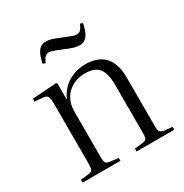

<svg xmlns="http://www.w3.org/2000/svg" viewBox="-168 -861 953 994"><g transform="rotate(-30 308.5 -364.0)"><path d="M42 0V-17L92 -23Q108 -25 113 -34Q118 -43 118 -70V-422Q118 -458 112 -470Q106 -482 84 -484L35 -488L37 -505L180 -515L186 -510V-416H188Q212 -470 259 -497Q306 -524 359 -524Q410 -524 444 -505Q478 -486 495 -449Q512 -412 512 -358V-64Q512 -42 518 -33.5Q524 -25 543 -22L590 -17V0H365V-17L411 -22Q430 -24 435.5 -33Q441 -42 441 -64V-353Q441 -399 430.5 -428Q420 -457 396.5 -470.5Q373 -484 334 -484Q293 -484 259.5 -466Q226 -448 207.5 -415.5Q189 -383 189 -340V-67Q189 -44 194 -35Q199 -26 214 -24L268 -17V0ZM386 -623Q368 -623 349 -629Q330 -635 302 -647Q276 -658 262 -663Q248 -668 241 -670Q234 -672 228 -672Q215 -672 206 -664.5Q197 -657 185 -631L170 -637Q178 -673 188 -692.5Q198 -712 211.5 -720Q225 -728 242 -728Q260 -728 277 -722.5Q294 -717 325 -704Q362 -689 376 -684Q390 -679 400 -679Q412 -679 421 -686Q430 -693 442 -720L457 -714Q449 -677 438.5 -657.5Q428 -638 415 -630.5Q402 -623 386 -623Z"/></g></svg>

Font: Literata 60pt Light
Style: Regular
Weight: 300
Designer: Latin by Veronika Burian and Jose Scaglione. Greek by Irene Vlachou. Cyrillic by Vera Evstafieva.
Foundry: TypeTogether
Version: Version 3.103;gftools[0.9.29]